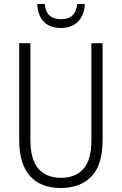

<svg xmlns="http://www.w3.org/2000/svg" viewBox="-20 -981 609 960"><path d="M493 -281Q493 -156 437 -98.5Q381 -41 284 -41Q184 -41 130 -101Q76 -161 76 -281V-765H132V-282Q132 -183 172 -137.5Q212 -92 285 -92Q357 -92 397 -136.5Q437 -181 437 -281V-765H493ZM404 -961Q402 -905 370 -873Q338 -841 284 -841Q231 -841 200 -871.5Q169 -902 166 -961H204Q210 -885 285 -885Q359 -885 366 -961Z"/></svg>

Font: Noto Sans Tamil UI Condensed Light
Style: Regular
Weight: 300
Width: 3
Designer: Jelle Bosma - Monotype Design Team
Foundry: Monotype Imaging Inc.
Version: Version 2.004; ttfautohint (v1.8.4.7-5d5b)